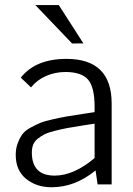

<svg xmlns="http://www.w3.org/2000/svg" viewBox="-20 -749 540 780"><path d="M43.9 0ZM123.5 -728.5H218.8L318.8 -572.8L272.9 -572.3ZM364.3 -106.9Q279.8 -35.6 202.1 -35.6Q109.4 -35.6 109.4 -129.4Q109.4 -147.5 114.7 -161.1Q120.1 -174.8 133.1 -185.3Q146 -195.8 161.1 -203.4Q176.3 -210.9 202.6 -217.5Q229 -224.1 253.4 -228.8Q277.8 -233.4 316.4 -239.3L364.3 -246.6ZM376.5 0H433.6V-328.6Q433.6 -509.8 250 -509.8Q124.5 -509.8 64.5 -433.6Q106 -394.5 106 -394Q130.4 -424.3 167.2 -440.4Q204.1 -456.5 246.1 -456.5Q310.5 -456.5 337.4 -426Q364.3 -395.5 364.3 -314V-293.5L315.9 -286.1Q273.4 -279.8 252.4 -276.1Q231.4 -272.5 196.8 -264.9Q162.1 -257.3 144.8 -250.2Q127.4 -243.2 104.5 -230.7Q81.5 -218.3 70.8 -203.4Q60.1 -188.5 52 -167.2Q43.9 -146 43.9 -119.6Q43.9 -57.1 85.7 -22.7Q127.4 11.7 189.9 11.7Q284.7 11.7 368.2 -56.6Z"/></svg>

Font: Pontano Sans
Style: Regular
Weight: 400
Foundry: vernon adams
Version: 1.0